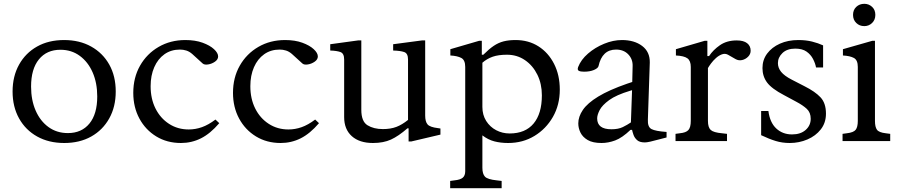

<svg xmlns="http://www.w3.org/2000/svg" viewBox="-20 -740 4715 1007"><path d="M317 10Q236 10 175 -24Q114 -58 80 -119Q46 -180 46 -260Q46 -340 80 -401Q114 -462 174.5 -496Q235 -530 316 -530Q397 -530 458 -496Q519 -462 553 -401.5Q587 -341 587 -260Q587 -180 553 -119Q519 -58 458.5 -24Q398 10 317 10ZM336 -42Q408 -42 449 -92Q490 -142 490 -234Q490 -305 466 -360Q442 -415 398.5 -447Q355 -479 297 -479Q225 -479 184 -428.5Q143 -378 143 -286Q143 -215 167 -160Q191 -105 234.5 -73.5Q278 -42 336 -42Z M929 10Q856 10 799.5 -24.5Q743 -59 711 -118.5Q679 -178 679 -253Q679 -333 714.5 -395.5Q750 -458 812 -494Q874 -530 952 -530Q1004 -530 1042.5 -516Q1081 -502 1102.5 -482Q1124 -462 1124 -444Q1124 -428 1107.5 -416.5Q1091 -405 1071.5 -402Q1052 -399 1043 -407L988 -457Q973 -470 957 -475Q941 -480 924 -480Q877 -480 842.5 -455.5Q808 -431 789 -387.5Q770 -344 770 -288Q770 -222 795.5 -171Q821 -120 866.5 -90.5Q912 -61 970 -61Q1005 -61 1039 -73Q1073 -85 1110 -113L1130 -94Q1083 -39 1034 -14.5Q985 10 929 10Z M1452 10Q1379 10 1322.5 -24.5Q1266 -59 1234 -118.5Q1202 -178 1202 -253Q1202 -333 1237.5 -395.5Q1273 -458 1335 -494Q1397 -530 1475 -530Q1527 -530 1565.5 -516Q1604 -502 1625.5 -482Q1647 -462 1647 -444Q1647 -428 1630.5 -416.5Q1614 -405 1594.5 -402Q1575 -399 1566 -407L1511 -457Q1496 -470 1480 -475Q1464 -480 1447 -480Q1400 -480 1365.5 -455.5Q1331 -431 1312 -387.5Q1293 -344 1293 -288Q1293 -222 1318.5 -171Q1344 -120 1389.5 -90.5Q1435 -61 1493 -61Q1528 -61 1562 -73Q1596 -85 1633 -113L1653 -94Q1606 -39 1557 -14.5Q1508 10 1452 10Z M1936 10Q1865 10 1825 -26Q1785 -62 1785 -126V-428Q1785 -460 1765.5 -467Q1746 -474 1712 -475V-508L1858 -528H1875V-164Q1875 -103 1907.5 -83Q1940 -63 1988 -63Q2029 -63 2059 -74.5Q2089 -86 2120 -111V-428Q2120 -460 2100 -467Q2080 -474 2042 -475V-508L2193 -528H2210V-134Q2210 -102 2222.5 -87.5Q2235 -73 2277 -68L2290 -66V-34L2137 2H2123V-67H2117Q2070 -26 2030.5 -8Q1991 10 1936 10Z M2341 247V209L2363 206Q2394 203 2407 192Q2420 181 2420 158V-389Q2420 -425 2399.5 -436Q2379 -447 2342 -449V-482L2493 -526H2507V-453H2515Q2545 -483 2569.5 -499.5Q2594 -516 2621 -523Q2648 -530 2684 -530Q2752 -530 2804 -497Q2856 -464 2886 -405Q2916 -346 2916 -270Q2916 -190 2880 -127Q2844 -64 2783 -27Q2722 10 2645 10Q2606 10 2573 1.5Q2540 -7 2510 -30V140Q2510 172 2523.5 186.5Q2537 201 2586 206L2611 209V247ZM2653 -40Q2735 -40 2778.5 -92Q2822 -144 2822 -240Q2822 -300 2798.5 -348Q2775 -396 2733.5 -424.5Q2692 -453 2639 -453Q2594 -453 2564 -442.5Q2534 -432 2510 -411V-179Q2510 -137 2530 -105.5Q2550 -74 2582.5 -57Q2615 -40 2653 -40Z M3135 10Q3089 10 3062.5 -5.5Q3036 -21 3024.5 -44.5Q3013 -68 3013 -93Q3013 -128 3037 -163.5Q3061 -199 3117.5 -233.5Q3174 -268 3269 -301L3296 -310L3298 -394Q3299 -430 3275 -455Q3251 -480 3211 -480Q3138 -480 3119 -393Q3116 -382 3095 -373Q3074 -364 3043 -364Q3025 -364 3016 -368.5Q3007 -373 3012 -388Q3027 -427 3064 -459Q3101 -491 3148.5 -510.5Q3196 -530 3242 -530Q3307 -530 3348 -499Q3389 -468 3388 -412L3378 -113Q3376 -74 3397 -63Q3418 -52 3476 -48V-19L3441 -10Q3408 -1 3390 3Q3372 7 3362 7Q3335 7 3321.5 -5Q3308 -17 3302.5 -33Q3297 -49 3295 -59H3287Q3243 -17 3206.5 -3.5Q3170 10 3135 10ZM3187 -62Q3223 -62 3246.5 -73.5Q3270 -85 3289 -98L3295 -267L3285 -264Q3212 -242 3175 -215Q3138 -188 3125 -162.5Q3112 -137 3112 -119Q3112 -62 3187 -62Z M3523 0V-38L3545 -41Q3578 -44 3590.5 -58Q3603 -72 3603 -106V-389Q3603 -421 3585.5 -434Q3568 -447 3525 -449V-482L3676 -526H3690V-446H3699Q3720 -478 3756 -503Q3792 -528 3844 -528Q3880 -528 3898.5 -513.5Q3917 -499 3917 -474Q3917 -456 3903.5 -442.5Q3890 -429 3872 -425Q3854 -421 3838 -430L3798 -453Q3783 -461 3766.5 -455Q3750 -449 3735 -435.5Q3720 -422 3709 -407Q3698 -392 3693 -383V-106Q3693 -72 3707.5 -58.5Q3722 -45 3767 -41L3793 -38V0Z M4122 10Q4083 10 4048.5 -0.5Q4014 -11 3972 -31V-158H4010Q4018 -97 4051.5 -66Q4085 -35 4134 -35Q4179 -35 4205.5 -58.5Q4232 -82 4232 -117Q4232 -150 4211.5 -169Q4191 -188 4157 -206L4092 -241Q4027 -275 4003 -307.5Q3979 -340 3979 -383Q3979 -426 4003.5 -459Q4028 -492 4070.5 -511Q4113 -530 4167 -530Q4207 -530 4239 -522Q4271 -514 4297 -502V-386H4260Q4256 -408 4244 -431Q4232 -454 4210 -469.5Q4188 -485 4151 -485Q4108 -485 4084 -462Q4060 -439 4060 -409Q4060 -384 4077 -363Q4094 -342 4133 -322L4199 -288Q4255 -260 4283.5 -229.5Q4312 -199 4312 -144Q4312 -96 4285 -61.5Q4258 -27 4214.5 -8.5Q4171 10 4122 10Z M4399 0V-38L4421 -41Q4457 -45 4468 -59.5Q4479 -74 4479 -106V-389Q4479 -425 4458.5 -436Q4438 -447 4401 -449V-482L4555 -526H4569V-106Q4569 -74 4579.5 -59.5Q4590 -45 4626 -41L4649 -38V0ZM4513 -603Q4488 -603 4471 -619.5Q4454 -636 4454 -662Q4454 -688 4471 -704Q4488 -720 4513 -720Q4537 -720 4554 -704Q4571 -688 4571 -662Q4571 -636 4554 -619.5Q4537 -603 4513 -603Z"/></svg>

Font: Hedvig Letters Serif 14pt
Style: Regular
Weight: 400
Designer: Alexander Örn & Tor Weibull
Foundry: Kanon Foundry
Version: Version 1.000; ttfautohint (v1.8.4.7-5d5b)